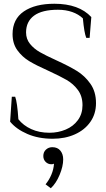

<svg xmlns="http://www.w3.org/2000/svg" viewBox="-20 -730 567 1024"><path d="M34 -81 43 -214H61Q72 -185 78 -94Q104 -61 146.5 -41.5Q189 -22 244 -22Q290 -22 330.5 -39Q371 -56 395.5 -89.5Q420 -123 420 -169Q420 -217 395.5 -250Q371 -283 335.5 -303.5Q300 -324 237 -353Q174 -381 136.5 -403.5Q99 -426 73 -461.5Q47 -497 47 -548Q47 -628 107 -669Q167 -710 270 -710Q401 -710 467 -639L458 -528H440Q429 -555 422 -632Q399 -654 365 -666Q331 -678 289 -678Q204 -678 161.5 -646.5Q119 -615 119 -557Q119 -522 140 -496Q161 -470 192.5 -452Q224 -434 279 -409Q347 -378 389.5 -352Q432 -326 462 -283.5Q492 -241 492 -180Q492 -123 462 -80Q432 -37 379.5 -13.5Q327 10 261 10Q185 10 126 -15.5Q67 -41 34 -81ZM223 253Q242 230 254 201.5Q266 173 268 143Q263 146 254 146Q236 146 223.5 133.5Q211 121 211 102Q211 81 225 68Q239 55 259 55Q287 55 302 73.5Q317 92 317 120Q317 157 298 202.5Q279 248 251 274Z"/></svg>

Font: Trirong Light
Style: Regular
Weight: 300
Designer: Katatrad Team
Foundry: CadsonDemak
Version: Version 1.001